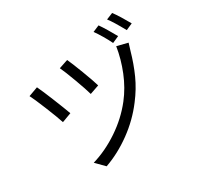

<svg xmlns="http://www.w3.org/2000/svg" viewBox="-188 -1069 1375 1342"><g transform="rotate(-30 500.0 -398.5)"><path d="M535.2 -463.2 460.6 -437.2Q448.8 -480.8 415.2 -571.8Q381.6 -662.8 363.2 -701L436 -725.4Q452.8 -690.4 488.1 -597.8Q523.4 -505.2 535.2 -463.2ZM857.2 -577.4 851.8 -560Q826 -468 789.8 -387.7Q753.6 -307.4 696.2 -232.6Q620.8 -132.4 517.1 -57.3Q413.4 17.8 303.8 56.2L238.2 -10.4Q348.6 -42.8 452.9 -112.8Q557.2 -182.8 631 -277Q690.2 -352.6 728.3 -447.1Q766.4 -541.6 781.4 -637.4L868.8 -615.6Q865.4 -607 857.2 -577.4ZM269.6 -392 193.6 -363.8Q178.8 -410.6 139.1 -508.1Q99.4 -605.6 82.2 -638L158 -665.6Q178.4 -623 215.5 -531.3Q252.6 -439.6 269.6 -392ZM828.2 -691.8 774 -667.6Q759.2 -699 736.2 -738Q713.2 -777 694 -802.8L747.2 -825.2Q764.6 -800.6 787.9 -761.8Q811.2 -723 828.2 -691.8ZM955 -721.4 901.6 -697.8Q849 -793.6 819.4 -831.2L872.8 -852.8Q890.8 -829.2 914.5 -790.7Q938.2 -752.2 955 -721.4Z"/></g></svg>

Font: 寒蝉端黑体 Light
Style: Regular
Weight: 300
Designer: ChillDuanSans {Warren2060}; 
Source Han Sans {Ryoko NISHIZUKA 西塚涼子 (kana, bopomofo & ideographs); Paul D. Hunt (Latin, G
Foundry: ChillType&Adobe
Version: Version 1.300;Glyphs 3.3 (3306)